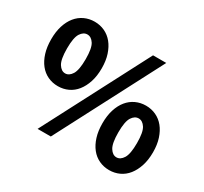

<svg xmlns="http://www.w3.org/2000/svg" viewBox="-139 -860 1135 1069"><g transform="rotate(30 428.5 -326.0)"><path d="M188 -250Q153 -250 123 -264Q93 -278 71.5 -305Q50 -332 38 -370.5Q26 -409 26 -458Q26 -507 38 -545Q50 -583 71.5 -609.5Q93 -636 123 -650Q153 -664 188 -664Q223 -664 253 -650Q283 -636 304.5 -609.5Q326 -583 338.5 -545Q351 -507 351 -458Q351 -409 338.5 -370.5Q326 -332 304.5 -305Q283 -278 253 -264Q223 -250 188 -250ZM188 -332Q213 -332 230.5 -360Q248 -388 248 -458Q248 -528 230.5 -555Q213 -582 188 -582Q163 -582 145.5 -555Q128 -528 128 -458Q128 -388 145.5 -360Q163 -332 188 -332ZM210 12 562 -664H647L295 12ZM669 12Q634 12 604 -2Q574 -16 552.5 -43Q531 -70 519 -108.5Q507 -147 507 -196Q507 -245 519 -283Q531 -321 552.5 -347.5Q574 -374 604 -388Q634 -402 669 -402Q704 -402 734 -388Q764 -374 785.5 -347.5Q807 -321 819.5 -283Q832 -245 832 -196Q832 -147 819.5 -108.5Q807 -70 785.5 -43Q764 -16 734 -2Q704 12 669 12ZM669 -70Q694 -70 711.5 -98Q729 -126 729 -196Q729 -266 711.5 -293Q694 -320 669 -320Q644 -320 626.5 -293Q609 -266 609 -196Q609 -126 626.5 -98Q644 -70 669 -70Z"/></g></svg>

Font: TT Toshiba Sans
Style: Bold
Weight: 700
Designer: Paul D. Hunt
Foundry: Toshiba Corporation
Version: Version 2.020;PS 2.000;hotconv 1.0.86;makeotf.lib2.5.63406